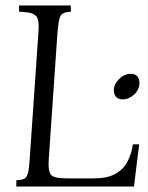

<svg xmlns="http://www.w3.org/2000/svg" viewBox="-20 -685 544 705"><path d="M40 0V-23Q59 -24 68.5 -28.5Q78 -33 82.5 -49Q87 -65 89 -100L121 -565Q124 -600 118.5 -615.5Q113 -631 96.5 -636Q80 -641 50 -642V-665H240V-642Q221 -641 211.5 -636Q202 -631 198 -615.5Q194 -600 191 -565L159 -100Q157 -68 162 -53Q167 -38 183.5 -34Q200 -30 230 -30H324Q374 -30 403.5 -46.5Q433 -63 448 -91.5Q463 -120 468 -155H491L472 0ZM430 -320Q414 -320 406 -329.5Q398 -339 398 -353Q398 -376 417.5 -395Q437 -414 460 -414Q477 -414 484.5 -404.5Q492 -395 492 -381Q492 -356 472.5 -338Q453 -320 430 -320Z"/></svg>

Font: Bona Nova SC
Style: Italic
Weight: 400
Italic angle: -4°
Designer: Mateusz Machalski
Foundry: Capitalics
Version: Version 4.001; ttfautohint (v1.8.4.7-5d5b)